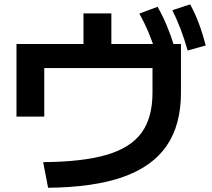

<svg xmlns="http://www.w3.org/2000/svg" viewBox="-20 -832 978 885"><path d="M682.9 -404.4V-518.3H184V-294.5H56V-629.2H364.8V-770.2H493.3V-629.2H814.1V-404.4Q814.1 -256.6 748.4 -160.4Q682.7 -64.3 547.3 -16.4Q411.9 31.4 201.7 33.5L178.9 -84.6Q362.5 -86.1 472.4 -118.6Q582.3 -151.1 632.6 -220.3Q682.9 -289.5 682.9 -404.4ZM622.4 -769.4 706.3 -800.7Q730.9 -757.2 749.7 -711.9Q768.5 -666.6 784.8 -613.2L699.3 -586.5Q682.3 -640.7 664.3 -683.6Q646.3 -726.5 622.4 -769.4ZM774.5 -784.9 856.6 -811.9Q879.8 -768.8 896.8 -723.5Q913.7 -678.2 928.4 -622.4L845 -599.2Q829.3 -653.6 812.6 -697.7Q795.8 -741.7 774.5 -784.9Z"/></svg>

Font: WEMIX Pretendard Variable
Style: Regular
Weight: 400
Designer: Base glyphs from Inter by Rasmus Andersson; Hangeul glyphs from Noto Sans CJK(Source Han Sans) by Jang Soo-young and Kan
Foundry: Kil Hyung-jin
Version: Version 1.000;Glyphs 3.2 (3208)